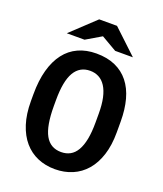

<svg xmlns="http://www.w3.org/2000/svg" viewBox="-165 -1024 969 1142"><g transform="rotate(20 319.5 -453.0)"><path d="M590.8 -321.3Q590.8 -239.7 570.8 -177.7Q550.8 -115.7 514.6 -74Q478.5 -32.2 428.5 -11Q378.4 10.3 318.8 10.3Q258.8 10.3 209 -11Q159.2 -32.2 123.3 -74Q87.4 -115.7 67.4 -177.7Q47.4 -239.7 47.4 -321.3V-365.2Q47.4 -452.1 65.7 -518.6Q84 -585 118.7 -630.1Q153.3 -675.3 203.6 -698.2Q253.9 -721.2 317.9 -721.2Q386.7 -721.2 437.7 -698.5Q488.8 -675.8 522.9 -633.1Q557.1 -590.3 574 -528.6Q590.8 -466.8 590.8 -388.7ZM452.1 -389.6Q452.1 -446.8 442.9 -488.8Q433.6 -530.8 416 -558.1Q398.4 -585.4 373.5 -598.6Q348.6 -611.8 317.9 -611.8Q252.4 -611.8 219 -555.4Q185.5 -499 185.5 -377.4V-340.8Q185.5 -215.3 218 -156.7Q250.5 -98.1 318.8 -98.1Q351.1 -98.1 376 -111.8Q400.9 -125.5 417.7 -154.3Q434.6 -183.1 443.4 -227.5Q452.1 -272 452.1 -333.5ZM375.5 -917.5 528.3 -773.9H416L318.4 -830.6L222.2 -773.9H109.9L262.7 -917.5Z"/></g></svg>

Font: Ufes Sans
Style: Bold
Weight: 700
Designer: Ricardo Esteves & Filipe Motta
Foundry: ProDesignUfes - Ricardo Esteves, Filipe Motta (This is a derivative work, based on Roboto family, by Christian Robertson
Version: Version 2.0